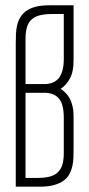

<svg xmlns="http://www.w3.org/2000/svg" viewBox="-20 -700 332 720"><path d="M255.9 -472.2Q255.9 -430.2 241.5 -404.5Q227.1 -378.9 207.5 -367.2Q216.3 -360.8 225.1 -352.5Q233.9 -344.2 240.7 -332Q247.6 -319.8 251.7 -303Q255.9 -286.1 255.9 -263.2V-142.1Q255.9 -126 255.4 -109.1Q254.9 -92.3 251.2 -76.4Q247.6 -60.5 240 -46.6Q232.4 -32.7 218.3 -22.5Q204.1 -12.2 182.6 -6.1Q161.1 0 129.4 0H39.1V-538.1Q39.1 -554.2 39.8 -571.3Q40.5 -588.4 43.9 -604Q47.4 -619.6 55.2 -633.5Q63 -647.5 76.9 -658Q90.8 -668.5 112.5 -674.3Q134.3 -680.2 166 -680.2H255.9ZM75.7 -352.1V-32.7H118.7Q145 -32.7 163.8 -37.1Q182.6 -41.5 195.1 -52.2Q207.5 -63 213.4 -81.1Q219.2 -99.1 219.2 -126.5V-258.3Q219.2 -309.1 200.9 -330.6Q182.6 -352.1 146 -352.1ZM146 -384.8Q184.1 -384.8 201.7 -408.7Q219.2 -432.6 219.2 -478.5V-647.5H176.3Q150.4 -647.5 131.3 -643.1Q112.3 -638.7 99.9 -628.2Q87.4 -617.7 81.5 -599.6Q75.7 -581.5 75.7 -554.2V-384.8Z"/></svg>

Font: Tulpen One
Style: Regular
Weight: 400
Designer: Naima Ben Ayed
Foundry: Naima Ben Ayed, Anton Koovit
Version: Version 1.002